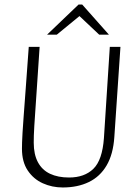

<svg xmlns="http://www.w3.org/2000/svg" viewBox="-20 -819 605 848"><path d="M257 9Q210 9 169 -9.5Q128 -28 102.5 -66Q77 -104 77 -162Q77 -175 77.5 -190.5Q78 -206 79.5 -232.5Q81 -259 84.5 -305.5Q88 -352 93.5 -426.5Q99 -501 107 -612H155Q148 -509 143.5 -440.5Q139 -372 136 -329.5Q133 -287 131.5 -262Q130 -237 129.5 -221Q129 -205 129 -189Q129 -137 147.5 -102.5Q166 -68 201 -51.5Q236 -35 285 -35Q353 -35 392.5 -73.5Q432 -112 439 -209L465 -612H512L485 -214Q480 -138 451 -88.5Q422 -39 372.5 -15Q323 9 257 9ZM188 -666 327 -799H343L461 -666H418L331 -748L231 -666Z"/></svg>

Font: Ancizar Sans Thin
Style: Italic
Weight: 100
Italic angle: -4°
Designer: Cesar Puertas, Viviana Monsalve, Julian Moncada, Julian Prieto, Jose Castro, Mariel Hernandez, Felipe Aragon, Sara Alarc
Version: Version 8.100